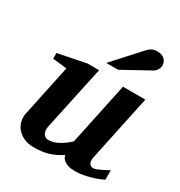

<svg xmlns="http://www.w3.org/2000/svg" viewBox="-175 -855 925 988"><g transform="rotate(30 287.0 -361.0)"><path d="M571.8 -27.8Q561.5 -22.5 543.7 -15.4Q525.9 -8.3 504.2 -2.2Q482.4 3.9 459 8.1Q435.5 12.2 414.1 12.2Q388.2 12.2 372.1 6.8Q356 1.5 346.9 -6.1Q337.9 -13.7 334 -21.7Q330.1 -29.8 329.1 -35.2Q295.9 -12.2 257.3 0Q218.8 12.2 169.9 12.2Q132.8 12.2 107.2 -0.5Q81.5 -13.2 66.7 -32.2Q51.8 -51.3 47.1 -74Q42.5 -96.7 46.9 -117.2L111.8 -423.8L27.8 -433.1V-466.8L192.9 -500H262.2L180.2 -117.2Q177.7 -105.5 179 -94.7Q180.2 -84 184.6 -75.9Q189 -67.9 196.3 -63Q203.6 -58.1 212.9 -58.1Q229.5 -58.1 245.4 -62.7Q261.2 -67.4 276.1 -75.7Q291 -84 305.2 -94.7Q319.3 -105.5 333 -118.2L411.1 -487.8H543.9L461.9 -100.1Q456.1 -72.3 464.1 -60.1Q472.2 -47.9 487.8 -47.9Q491.7 -47.9 496.8 -49.1Q502 -50.3 511 -54Q520 -57.6 534.4 -64.7Q548.8 -71.8 571.8 -84ZM532.7 -681.2Q532.7 -676.3 530.8 -670.2Q528.8 -664.1 525.1 -658.2Q521.5 -652.3 516.8 -647.2Q512.2 -642.1 506.3 -639.2L345.7 -550.8H275.4L412.6 -702.1Q420.9 -711.4 428 -717.5Q435.1 -723.6 442.4 -727.3Q449.7 -731 457.5 -732.4Q465.3 -733.9 475.6 -733.9Q491.7 -733.9 502.7 -729Q513.7 -724.1 520.3 -716.6Q526.9 -709 529.8 -699.5Q532.7 -689.9 532.7 -681.2Z"/></g></svg>

Font: Charis SIL Viet
Style: Bold Italic
Weight: 700
Italic angle: -11°
Foundry: SIL International
Version: Version 5.000